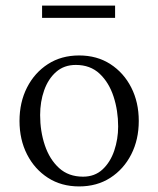

<svg xmlns="http://www.w3.org/2000/svg" viewBox="-20 -659 568 689"><path d="M264 10Q200 10 152 -21Q104 -52 77 -105Q50 -158 50 -225Q50 -292 77 -345Q104 -398 152 -429Q200 -460 264 -460Q328 -460 376 -429Q424 -398 451 -345Q478 -292 478 -225Q478 -158 451 -105Q424 -52 376 -21Q328 10 264 10ZM278 -25Q320 -25 348 -51Q376 -77 390 -118.5Q404 -160 404 -205Q404 -262 387.5 -312.5Q371 -363 337.5 -394.5Q304 -426 252 -426Q210 -426 181.5 -401Q153 -376 138.5 -335Q124 -294 124 -246Q124 -188 141 -137.5Q158 -87 192 -56Q226 -25 278 -25ZM131 -595V-639H393V-595Z"/></svg>

Font: Spectral Light
Style: Regular
Weight: 300
Designer: Jean-Baptiste Levee
Foundry: Production Type
Version: Version 2.001